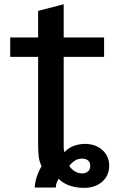

<svg xmlns="http://www.w3.org/2000/svg" viewBox="-20 -675 590 917"><path d="M284.2 -403.3V11.7Q284.2 20.5 284.2 26.4Q284.2 32.2 284.7 36.6Q285.2 41 285.9 44.4Q286.6 47.9 287.6 51.8Q308.6 29.8 334.2 21Q359.9 12.2 386.2 12.2Q411.1 12.2 432.1 19.8Q453.1 27.3 468.5 41Q483.9 54.7 492.7 74Q501.5 93.3 501.5 116.7Q501.5 140.1 492.7 159.7Q483.9 179.2 468 193.1Q452.1 207 430.2 214.6Q408.2 222.2 382.3 222.2Q359.4 222.2 340.8 218.8Q322.3 215.3 307.1 209.5Q292 203.6 280.5 195.8Q269 188 259.8 179.2Q255.4 186 251 196.8Q246.6 207.5 246.6 220.7H146Q146 209.5 148.7 195.8Q151.4 182.1 156 168.2Q160.6 154.3 166.5 141.6Q172.4 128.9 178.7 119.1Q167 94.7 164.6 69.8Q162.1 44.9 162.1 11.7V-403.3H28.8V-496.1H162.1V-623L284.2 -654.8V-496.1H477.1V-403.3ZM311 117.2Q314.5 123 320.6 129.6Q326.7 136.2 334.2 141.4Q341.8 146.5 351.3 149.9Q360.8 153.3 371.6 153.3Q388.2 153.3 399.7 144Q411.1 134.8 411.1 117.7Q411.1 100.6 400.9 91.6Q390.6 82.5 371.6 82.5Q353 82.5 337.9 92Q322.8 101.6 311 117.2Z"/></svg>

Font: Code New Roman
Style: Bold
Weight: 700
Monospace: yes
Designer: Sam Radian
Foundry: Code New Roman
Version: Version 1.508 October 19, 2014